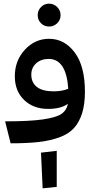

<svg xmlns="http://www.w3.org/2000/svg" viewBox="-20 -783 535 1049"><path d="M292.5 -656Q274 -638 248 -638Q222 -638 204 -656Q186 -674 186 -700Q186 -726 204 -744.5Q222 -763 248 -763Q274 -763 292.5 -744.5Q311 -726 311 -700Q311 -674 292.5 -656ZM248 -571Q332 -571 388 -496.5Q444 -422 444 -282Q444 -213 428.5 -164Q413 -115 384 -83Q355 -51 304 -32.5Q253 -14 190.5 -7Q128 0 38 0L8 -120Q141 -120 214 -130.5Q287 -141 315.5 -160.5Q344 -180 351 -216Q313 -188 243 -188Q162 -188 111.5 -237Q61 -286 61 -366Q61 -452 116 -511.5Q171 -571 248 -571ZM151 -375Q151 -332 181.5 -308Q212 -284 273 -284Q319 -284 353 -298Q342 -461 246 -461Q204 -461 177.5 -437Q151 -413 151 -375ZM213 246 204 51 290 41V238Z"/></svg>

Font: FiraGO Medium
Style: Regular
Weight: 500
Designer: bBox Type
Foundry: bBox Type GmbH
Version: Version 1.001;PS 001.001;hotconv 1.0.88;makeotf.lib2.5.64775